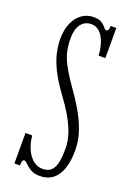

<svg xmlns="http://www.w3.org/2000/svg" viewBox="-141 -764 568 829"><g transform="rotate(20 143.0 -349.0)"><path d="M153.5 13.5Q133.5 13.5 120 7.5Q106.5 1.5 97.2 -6.8Q88 -15 81.5 -21Q75 -27 69.5 -27Q59.5 -27 59.5 0H34V-140H65Q66 -123.5 70.5 -106.2Q75 -89 82.5 -73.5Q90 -58 100.8 -45.8Q111.5 -33.5 125.2 -26.5Q139 -19.5 155 -19.5Q182.5 -19.5 196.2 -34.2Q210 -49 214.8 -75.2Q219.5 -101.5 219.5 -135Q219.5 -172 206.2 -208.5Q193 -245 171.8 -280.2Q150.5 -315.5 126.5 -347.5Q89.5 -398 70 -437.8Q50.5 -477.5 43.2 -510.8Q36 -544 36 -573Q36 -615.5 49.5 -646.5Q63 -677.5 86.8 -694.2Q110.5 -711 140.5 -711Q165.5 -711 178.2 -702.2Q191 -693.5 197.5 -684.8Q204 -676 210 -676Q216 -676 218.8 -681.8Q221.5 -687.5 221.5 -700H247.5V-561.5H216.5Q215.5 -582.5 210.5 -603.8Q205.5 -625 196.2 -641.8Q187 -658.5 173.2 -668.8Q159.5 -679 141.5 -679Q111.5 -679 94.2 -656Q77 -633 77 -591Q77 -562 82.2 -535.2Q87.5 -508.5 104.2 -476Q121 -443.5 153.5 -397Q181.5 -358.5 206 -317.2Q230.5 -276 246 -232.2Q261.5 -188.5 261.5 -143.5Q261.5 -106 254.8 -77Q248 -48 235 -28Q222 -8 201.8 2.8Q181.5 13.5 153.5 13.5Z"/></g></svg>

Font: Imbue Thin 10pt ExtraLight
Style: Regular
Weight: 250
Version: Version 1.102